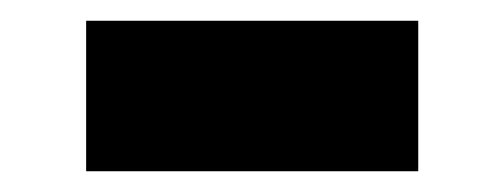

<svg xmlns="http://www.w3.org/2000/svg" viewBox="-20 -364 485 185"><path d="M63 -199V-344H383V-199Z"/></svg>

Font: Nunito Sans 8pt Black
Style: Regular
Weight: 900
Version: Version 3.101;gftools[0.9.27]